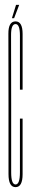

<svg xmlns="http://www.w3.org/2000/svg" viewBox="-20 -766 132 790"><path d="M44 4Q15 4 15 -49.5Q15 -103 15 -339Q15 -575 14.5 -626.5Q14 -678 44 -678Q73 -678 73 -626.5Q73 -575 73 -397H62Q62 -572 62 -619.5Q62 -667 44 -667Q25 -667 25.5 -619.5Q26 -572 26 -339Q26 -106 26 -56.5Q26 -7 44 -7Q62 -7 62 -57Q62 -107 62 -278H73Q73 -103 73 -49.5Q73 4 44 4ZM29 -691 46 -746H59L38 -691Z"/></svg>

Font: Anybody UltraCondensed Thin
Style: Regular
Weight: 100
Width: 1
Designer: Tyler Finck
Foundry: Etcetera Type Company
Version: Version 1.110